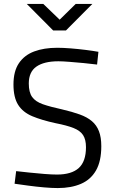

<svg xmlns="http://www.w3.org/2000/svg" viewBox="-20 -946 582 975"><path d="M273.2 9Q243.4 9 203.2 5.5Q163 2 123.3 -3.4Q83.6 -8.8 54 -13L62 -77Q91.6 -73.6 129.9 -69.6Q168.2 -65.6 205.8 -62.6Q243.4 -59.6 269.4 -59.6Q343.3 -59.6 380 -92.8Q416.6 -126.1 416.6 -198.4Q416.6 -237.3 401.9 -259.9Q387.1 -282.5 353.4 -295.9Q319.7 -309.3 263 -320.3Q191.7 -335.7 143.7 -355.9Q95.7 -376.1 72.1 -413.8Q48.4 -451.5 48.4 -516.9Q48.4 -584.3 76.1 -625.2Q103.8 -666.1 153.7 -684.8Q203.6 -703.4 270.8 -703.4Q300.8 -703.4 339.3 -700.3Q377.8 -697.2 415.4 -692.5Q453 -687.7 479.8 -682.9L473 -618.2Q443.6 -622.2 405.4 -625.7Q367.2 -629.2 332.3 -632Q297.4 -634.8 276.4 -634.8Q203.5 -634.8 164.8 -607.7Q126.2 -580.6 126.2 -522.1Q126.2 -477.2 143.3 -453.4Q160.5 -429.7 197.6 -416.7Q234.7 -403.7 295.3 -390.5Q347.3 -378.4 384.9 -364.8Q422.5 -351.2 446.6 -330.8Q470.7 -310.4 482.5 -279.6Q494.4 -248.8 494.4 -203.8Q494.4 -127.4 467.6 -80.6Q440.8 -33.8 391.1 -12.4Q341.4 9 273.2 9ZM250 -791.3 116 -926H199.9L283 -846L364.3 -926H448.9L314.9 -791.3Z"/></svg>

Font: Titillium Web
Style: Bold
Weight: 700
Designer: Mohamed Gaber, Accademia di Belle Arti di Urbino
Foundry: Kief Type Foundry, Accademia di Belle Arti di Urbino
Version: Version 3.000